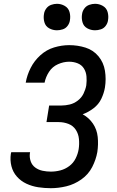

<svg xmlns="http://www.w3.org/2000/svg" viewBox="-20 -980 616 1008"><path d="M247 8Q287 8 328.5 -2Q370 -12 407 -38Q444 -64 464 -103Q484 -142 491 -182Q497 -222 493 -261Q489 -300 468 -331Q447 -362 414 -380Q444 -391 471 -411.5Q498 -432 512 -461.5Q526 -491 531 -521Q538 -565 531 -608.5Q524 -652 497 -684.5Q470 -717 429 -730Q388 -743 343 -743Q304 -743 264 -731Q224 -719 192 -690Q160 -661 141 -623.5Q122 -586 115 -546H214Q220 -576 237.5 -603Q255 -630 284.5 -643Q314 -656 343 -656Q367 -656 388 -647.5Q409 -639 420.5 -620.5Q432 -602 434 -579Q436 -556 433 -532Q429 -510 418.5 -488.5Q408 -467 388.5 -452Q369 -437 346.5 -431.5Q324 -426 302 -426H238L224 -339H288Q315 -339 339.5 -329.5Q364 -320 378 -298.5Q392 -277 394.5 -250Q397 -223 393 -197Q389 -172 377 -148Q365 -124 343.5 -108Q322 -92 297 -85.5Q272 -79 247 -79Q225 -79 203.5 -83.5Q182 -88 165 -100.5Q148 -113 141 -133.5Q134 -154 137 -176L138 -181H39Q38 -177 37 -173Q32 -139 40 -107.5Q48 -76 69 -52.5Q90 -29 119 -15.5Q148 -2 180.5 3Q213 8 247 8ZM479 -821Q494 -821 509.5 -826Q525 -831 535 -844.5Q545 -858 547 -873Q551 -896 545 -917Q539 -938 520 -949Q501 -960 479 -960Q464 -960 448.5 -954.5Q433 -949 423 -935.5Q413 -922 411 -907Q407 -885 413 -863.5Q419 -842 438 -831.5Q457 -821 479 -821ZM279 -821Q294 -821 309.5 -826Q325 -831 335 -844.5Q345 -858 347 -873Q351 -896 345 -917Q339 -938 320 -949Q301 -960 279 -960Q264 -960 248.5 -954.5Q233 -949 223 -935.5Q213 -922 211 -907Q207 -885 213 -863.5Q219 -842 238 -831.5Q257 -821 279 -821Z"/></svg>

Font: Iosevka Sparkle Medium Oblique
Style: Regular
Weight: 500
Italic angle: -9°
Designer: Belleve Invis
Foundry: Belleve Invis
Version: Version 4.5.0; ttfautohint (v1.8.3)